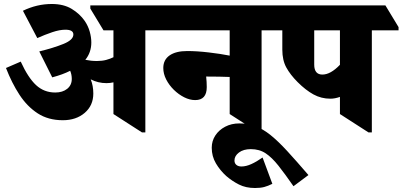

<svg xmlns="http://www.w3.org/2000/svg" viewBox="-20 -654 2019 963"><path d="M295 -51Q222 -51 169 -85.5Q116 -120 77.5 -179Q39 -238 10 -313L84 -345Q121 -264 161 -227Q201 -190 257 -190Q294 -190 317 -208.5Q340 -227 340 -258Q340 -280 332 -299Q295 -280 242 -266L177 -396Q250 -414 299 -434Q348 -454 348 -481Q348 -505 308 -505Q279 -505 242 -492.5Q205 -480 167 -463L95 -600Q130 -617 166 -625.5Q202 -634 240 -634Q299 -634 339.5 -609.5Q380 -585 405 -549Q422 -524 430 -495.5Q438 -467 438 -441Q438 -391 408 -354Q437 -348 466 -348Q492 -348 512.5 -353.5Q533 -359 549 -367V-502H499L433 -611V-627H777L843 -518V-502H709V10H692L549 -82V-241Q532 -237 514 -237Q472 -237 435 -256Q448 -224 448 -185Q448 -125 405 -88Q362 -51 295 -51Z M959 -152Q932 -152 904 -166Q876 -180 852 -203.5Q828 -227 813.5 -255.5Q799 -284 799 -313Q799 -354 830.5 -376Q862 -398 919 -398Q968 -398 1027.5 -391Q1087 -384 1132 -375V-502H761L695 -611V-627H1360L1426 -518V-502H1292V10H1275L1132 -82V-268Q1105 -269 1079 -269.5Q1053 -270 1022 -270H1014Q1017 -243 1017 -217Q1017 -152 959 -152Z M1259 289Q1213 289 1178.5 271.5Q1144 254 1115 229Q1084 201 1063 165.5Q1042 130 1042 87Q1042 53 1060 25.5Q1078 -2 1109.5 -18.5Q1141 -35 1180 -35Q1225 -35 1262 -21Q1299 -7 1337 23.5Q1375 54 1420.5 103.5Q1466 153 1527 224L1452 280Q1409 218 1376.5 177Q1344 136 1312.5 115Q1281 94 1238 94Q1201 94 1178.5 111Q1156 128 1156 151Q1156 165 1165.5 173Q1175 181 1191 181Q1214 181 1240.5 169Q1267 157 1297 136L1346 268Q1324 279 1305 284Q1286 289 1259 289Z M1637 -159Q1591 -159 1552 -180.5Q1513 -202 1473 -242Q1436 -279 1416 -315.5Q1396 -352 1396 -405V-502H1344L1278 -611V-627H1913L1979 -518V-502H1845V10H1828L1685 -82V-168Q1660 -159 1637 -159ZM1556 -330Q1556 -280 1597 -280Q1638 -280 1685 -329V-502H1556Z"/></svg>

Font: Noto Serif Devanagari Black
Style: Regular
Weight: 900
Designer: Universal Thirst, Indian Type Foundry and the Monotype Design Team
Foundry: Monotype Imaging Inc.
Version: Version 2.004; ttfautohint (v1.8.4.7-5d5b)